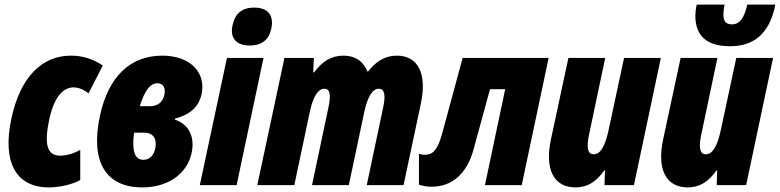

<svg xmlns="http://www.w3.org/2000/svg" viewBox="-20 -805 3392 835"><path d="M192 10C240 10 295 -3 329 -22V-153C298 -136 267 -128 242 -128C183 -128 172 -180 194 -285C214 -379 252 -425 300 -425C320 -425 344 -416 365 -399L427 -520C386 -548 340 -563 288 -563C165 -563 68 -473 29 -287C-11 -98 51 10 192 10Z M599 10C709 10 792 -47 813 -138C829 -210 801 -265 740 -285L741 -289C808 -307 845 -341 857 -397C876 -492 805 -563 686 -563C544 -563 451 -469 415 -303C372 -105 437 10 599 10ZM664 -443C691 -443 702 -421 694 -389C686 -359 665 -343 630 -343H588C609 -412 634 -443 664 -443ZM604 -110C565 -110 553 -149 563 -228H609C644 -228 663 -203 656 -163C650 -130 631 -110 604 -110Z M1066 -607C1118 -607 1150 -632 1160 -681C1172 -739 1145 -772 1085 -772C1034 -772 1003 -747 992 -698C978 -640 1007 -607 1066 -607ZM849 0H1009L1126 -553H967Z M1099 0H1260L1327 -317C1342 -386 1363 -419 1391 -419C1416 -419 1420 -391 1408 -336L1337 0H1497L1564 -317C1579 -386 1600 -419 1627 -419C1653 -419 1658 -391 1646 -336L1575 0H1735L1810 -353C1838 -483 1799 -563 1706 -563C1653 -563 1613 -536 1581 -494H1578C1560 -539 1524 -563 1474 -563C1422 -563 1383 -540 1346 -490H1342L1345 -553H1217Z M1857 7C1947 7 2011 -50 2040 -157L2111 -417H2177L2089 0H2249L2366 -553H1992L1902 -221C1882 -149 1860 -132 1828 -132C1817 -132 1808 -134 1802 -136V-2C1819 4 1837 7 1857 7Z M2483 10C2534 10 2573 -14 2608 -64H2611L2609 0H2737L2854 -553H2694L2626 -236C2611 -167 2590 -134 2562 -134C2536 -134 2530 -162 2541 -216L2612 -553H2452L2376 -199C2348 -69 2388 10 2483 10Z M3155 -604C3256 -604 3326 -655 3352 -785H3230C3216 -724 3196 -699 3162 -699C3135 -699 3126 -716 3126 -741C3126 -754 3128 -769 3131 -785H3010C3006 -768 3004 -748 3004 -737C3004 -655 3047 -604 3155 -604ZM2971 10C3022 10 3061 -14 3096 -64H3099L3097 0H3225L3342 -553H3182L3114 -236C3099 -167 3078 -134 3050 -134C3024 -134 3018 -162 3029 -216L3100 -553H2940L2864 -199C2836 -69 2876 10 2971 10Z"/></svg>

Font: Noto Sans ExtraCondensed Black
Style: Italic
Weight: 900
Width: 2
Italic angle: -12°
Designer: Monotype Design Team
Foundry: Monotype Imaging Inc.
Version: Version 2.013